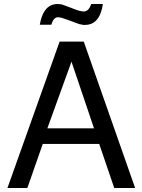

<svg xmlns="http://www.w3.org/2000/svg" viewBox="-20 -936 707 956"><path d="M474.1 -219.2H192.9L116.2 0H17.1L276.9 -729H397L652.8 0H548.8ZM448.2 -296.9 335.9 -628.9 215.8 -296.9ZM434.1 -916H492.2Q477.1 -812 402.8 -812H395Q386.2 -813 375 -815.9L317.9 -836.9Q283.2 -850.1 269 -850.1Q246.1 -850.1 235.8 -813H178.2Q193.8 -905.8 252.9 -915Q257.8 -916 264.2 -916L279.8 -915Q284.2 -915 289.1 -913.1H290L334 -897L346.2 -892.1Q378.9 -878.9 397 -878.9Q421.9 -878.9 434.1 -916Z"/></svg>

Font: SolaimanLipi
Style: Normal
Weight: 400
Designer: Solaiman Karim
Foundry: Al Mamun Sumon
Version: Version 2.000